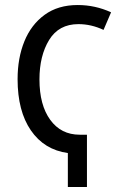

<svg xmlns="http://www.w3.org/2000/svg" viewBox="-20 -745 486 764"><path d="M422 -696 392 -626Q343 -649 292 -649Q214 -649 175.5 -586Q137 -523 137 -429Q137 -327 180 -268Q223 -209 297 -209H326V-1H250V-136Q156 -149 103 -226Q50 -303 50 -430Q50 -514 77 -580.5Q104 -647 157.5 -686Q211 -725 289 -725Q359 -725 422 -696Z"/></svg>

Font: Noto Sans UI Cond
Style: Regular
Weight: 400
Width: 3
Designer: Monotype Design Team
Foundry: Monotype Imaging Inc.
Version: Version 1.001